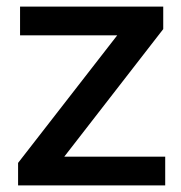

<svg xmlns="http://www.w3.org/2000/svg" viewBox="-20 -564 552 584"><path d="M35 0V-68.5L336.5 -456.5H41V-544H476.5V-475.5L175.5 -87.5H482.5V0Z"/></svg>

Font: Encode Sans SmExp Md
Style: Regular
Weight: 500
Width: 6
Designer: Multiple Designers
Foundry: Impallari Type
Version: Version 3.002; ttfautohint (v1.8.3) -l 8 -r 50 -G 200 -x 14 